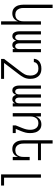

<svg xmlns="http://www.w3.org/2000/svg" viewBox="1255 -2030 990 3540"><g transform="rotate(90 1750.0 -260.0)"><path d="M373 215V-97Q365 -74 351.5 -54Q338 -34 318.5 -19.5Q299 -5 275 1.5Q251 8 227 8Q202 8 178 1.5Q154 -5 134.5 -20.5Q115 -36 101 -57Q87 -78 79.5 -102Q72 -126 69 -150.5Q66 -175 66 -200V-735H127V-200Q127 -181 129 -162.5Q131 -144 137.5 -126.5Q144 -109 154.5 -93.5Q165 -78 180 -67.5Q195 -57 213 -52Q231 -47 250 -47Q269 -47 287 -52Q305 -57 320 -67.5Q335 -78 345.5 -93.5Q356 -109 362.5 -126.5Q369 -144 371 -162.5Q373 -181 373 -200V-520H434V215Z M646 8Q631 8 617 3Q603 -2 592.5 -12Q582 -22 575 -35Q568 -48 564 -62.5Q560 -77 558.5 -91.5Q557 -106 557 -121V-520H615V-121Q615 -108 617 -95Q619 -82 625.5 -70.5Q632 -59 643.5 -52Q655 -45 668 -45Q681 -45 692.5 -52Q704 -59 710.5 -70.5Q717 -82 719 -95Q721 -108 721 -121V-520H779V-121Q779 -108 781 -95Q783 -82 789.5 -70.5Q796 -59 807.5 -52Q819 -45 832 -45Q845 -45 856.5 -52Q868 -59 874.5 -70.5Q881 -82 883 -95Q885 -108 885 -121V-520H943V0H885V-44Q880 -33 873 -23Q866 -13 856 -5.5Q846 2 834 5Q822 8 810 8Q795 8 781 3Q767 -2 756.5 -12Q746 -22 739 -35.5Q732 -49 728 -63Q724 -49 717 -35.5Q710 -22 699.5 -12Q689 -2 675 3Q661 8 646 8Z M1434 215H1066V160L1294 -138Q1309 -158 1324 -178.5Q1339 -199 1350.5 -222Q1362 -245 1367.5 -270Q1373 -295 1373 -320Q1373 -339 1371 -357.5Q1369 -376 1362.5 -393.5Q1356 -411 1345 -426.5Q1334 -442 1318.5 -453Q1303 -464 1284.5 -468.5Q1266 -473 1247 -473Q1227 -473 1206.5 -469.5Q1186 -466 1168 -456Q1150 -446 1138 -428Q1126 -410 1125 -389H1064Q1065 -411 1072.5 -431.5Q1080 -452 1093 -468.5Q1106 -485 1124.5 -497Q1143 -509 1163 -516Q1183 -523 1204.5 -525.5Q1226 -528 1247 -528Q1274 -528 1300 -522.5Q1326 -517 1349 -503.5Q1372 -490 1389 -469Q1406 -448 1416 -423.5Q1426 -399 1430 -372.5Q1434 -346 1434 -320Q1434 -290 1427.5 -260.5Q1421 -231 1408 -204.5Q1395 -178 1378 -153.5Q1361 -129 1343 -105H1342V-104L1140 160H1434Z M1646 8Q1631 8 1617 3Q1603 -2 1592.5 -12Q1582 -22 1575 -35Q1568 -48 1564 -62.5Q1560 -77 1558.5 -91.5Q1557 -106 1557 -121V-520H1615V-121Q1615 -108 1617 -95Q1619 -82 1625.5 -70.5Q1632 -59 1643.5 -52Q1655 -45 1668 -45Q1681 -45 1692.5 -52Q1704 -59 1710.5 -70.5Q1717 -82 1719 -95Q1721 -108 1721 -121V-520H1779V-121Q1779 -108 1781 -95Q1783 -82 1789.5 -70.5Q1796 -59 1807.5 -52Q1819 -45 1832 -45Q1845 -45 1856.5 -52Q1868 -59 1874.5 -70.5Q1881 -82 1883 -95Q1885 -108 1885 -121V-520H1943V0H1885V-44Q1880 -33 1873 -23Q1866 -13 1856 -5.5Q1846 2 1834 5Q1822 8 1810 8Q1795 8 1781 3Q1767 -2 1756.5 -12Q1746 -22 1739 -35.5Q1732 -49 1728 -63Q1724 -49 1717 -35.5Q1710 -22 1699.5 -12Q1689 -2 1675 3Q1661 8 1646 8Z M2066 0V-520H2127V-423Q2135 -446 2148.5 -466Q2162 -486 2181.5 -500.5Q2201 -515 2225 -521.5Q2249 -528 2273 -528Q2298 -528 2322 -521.5Q2346 -515 2365.5 -499.5Q2385 -484 2399 -463Q2413 -442 2420.5 -418Q2428 -394 2431 -369.5Q2434 -345 2434 -320Q2434 -299 2432 -278.5Q2430 -258 2425 -237.5Q2420 -217 2413 -197Q2406 -177 2399 -158L2357 -55H2434V0H2292V-55L2342 -179Q2356 -213 2364.5 -248.5Q2373 -284 2373 -320Q2373 -339 2371 -357.5Q2369 -376 2362.5 -393.5Q2356 -411 2345.5 -426.5Q2335 -442 2320 -452.5Q2305 -463 2287 -468Q2269 -473 2250 -473Q2231 -473 2213 -468Q2195 -463 2180 -452.5Q2165 -442 2154.5 -426.5Q2144 -411 2137.5 -393.5Q2131 -376 2129 -357.5Q2127 -339 2127 -320V0Z M2727 8Q2702 8 2678 1.5Q2654 -5 2634.5 -20.5Q2615 -36 2601 -57Q2587 -78 2579.5 -102Q2572 -126 2569 -150.5Q2566 -175 2566 -200V-735H2627V-520H2934V-465H2627V-200Q2627 -181 2629 -162.5Q2631 -144 2637.5 -126.5Q2644 -109 2654.5 -93.5Q2665 -78 2680 -67.5Q2695 -57 2713 -52Q2731 -47 2750 -47Q2769 -47 2787 -52Q2805 -57 2820 -67.5Q2835 -78 2845.5 -93.5Q2856 -109 2862.5 -126.5Q2869 -144 2871 -162.5Q2873 -181 2873 -200V-312H2934V0H2873V-97Q2865 -74 2851.5 -54Q2838 -34 2818.5 -19.5Q2799 -5 2775 1.5Q2751 8 2727 8Z M3195 215V-520H3256V160H3401V215Z"/></g></svg>

Font: Iosevka Fixed SS04 Light
Style: Regular
Weight: 300
Monospace: yes
Designer: Belleve Invis
Foundry: Belleve Invis
Version: Version 32.5.0